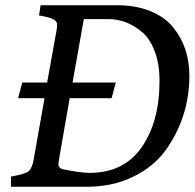

<svg xmlns="http://www.w3.org/2000/svg" viewBox="-20 -713 743 733"><path d="M311 0H22V-39Q76 -48 89 -59Q102 -70 108 -101L150 -338H49L65 -398H160L195 -592Q198 -607 198 -619Q198 -631 184.5 -639Q171 -647 129 -654L135 -693H426Q499 -693 554 -670.5Q609 -648 640 -610Q703 -533 703 -424Q703 -266 612 -139Q566 -76 488 -38Q410 0 311 0ZM406 -338H246L206 -109Q203 -88 203 -87Q203 -71 220 -67Q287 -53 322 -53Q453 -53 521 -151Q589 -249 589 -405Q589 -469 570.5 -517.5Q552 -566 522 -591Q463 -640 395 -640H300L257 -398H422Z"/></svg>

Font: Poly
Style: Italic
Weight: 400
Italic angle: -10°
Designer: Nicolas Silva
Foundry: Jose Nicolas Silva Schwarzenberg
Version: Version 1.003